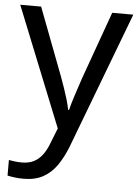

<svg xmlns="http://www.w3.org/2000/svg" viewBox="-55 -578 619 861"><g transform="rotate(5 255.0 -148.0)"><path d="M1 -536H95L211 -231Q221 -204 229.5 -179Q238 -154 245 -130.5Q252 -107 256 -85H260Q266 -110 279 -150.5Q292 -191 306 -232L415 -536H510L279 74Q260 124 234.5 161.5Q209 199 172.5 219.5Q136 240 84 240Q60 240 42 237.5Q24 235 11 232V162Q22 164 37.5 166Q53 168 70 168Q101 168 123.5 156.5Q146 145 162 123.5Q178 102 189 73L217 2Z"/></g></svg>

Font: lkorean25
Style: Book
Weight: 400
Designer: Jelle Bosma - Monotype Design Team
Foundry: Monotype Imaging Inc.
Version: Version 2.003